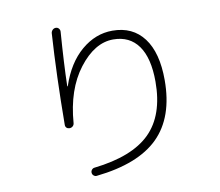

<svg xmlns="http://www.w3.org/2000/svg" viewBox="-86 -886 1173 1024"><g transform="rotate(-10 500.0 -374.0)"><path d="M236.3 -263.7Q238.3 -531.2 252.9 -757.8Q253.9 -767.6 261.2 -774.9Q268.6 -782.2 278.8 -782.2Q289.1 -782.2 295.4 -774.4Q301.8 -766.6 300.8 -756.8Q288.1 -585.9 285.2 -465.8Q285.2 -463.9 286.1 -463.9Q288.1 -463.9 288.1 -464.8Q328.1 -585 404.8 -649.9Q481.4 -714.8 573.2 -714.8Q682.6 -714.8 742.7 -635.3Q802.7 -555.7 802.7 -407.2Q802.7 -206.1 694.3 -98.6Q585.9 8.8 357.4 33.2Q348.6 34.2 341.3 28.3Q334 22.5 333 13.2Q332 3.9 337.9 -3.4Q343.8 -10.7 352.5 -11.7Q560.5 -35.2 656.7 -130.4Q752.9 -225.6 752.9 -407.2Q752.9 -535.2 705.6 -601.6Q658.2 -668 569.3 -668Q468.8 -668 383.3 -556.6Q297.9 -445.3 284.2 -264.6Q283.2 -254.9 275.9 -248.5Q268.6 -242.2 258.8 -242.2Q249 -242.2 242.7 -248Q236.3 -253.9 236.3 -263.7Z"/></g></svg>

Font: Rounded Mgen+ 2m light
Style: Regular
Weight: 200
Designer: [Source Han Sans]
Ryoko NISHIZUKA  (kana & ideographs); Paul D. Hunt (Latin, Greek & Cyrillic); Wenlong ZHANG  (bopomofo
Version: Version 1.059.20150602